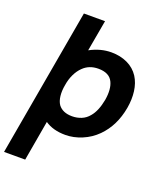

<svg xmlns="http://www.w3.org/2000/svg" viewBox="-186 -860 1024 1220"><g transform="rotate(20 325.5 -250.0)"><path d="M631 -281Q608.5 -154 529 -74Q486 -31 430.5 -8Q374.5 15.5 318.5 15.5Q235.5 15.5 181 -22L133.5 250H-9.5L166.5 -750H309.5L272 -539.5Q343 -578 416.5 -578Q477 -578 525.2 -555.2Q573.5 -532.5 602 -488.5Q627.5 -448 634.5 -394.5Q641.5 -341 631 -281ZM481.5 -281Q494 -357 472 -402Q448 -452 374 -452Q312 -452 272 -412.5Q248 -389.5 231.8 -355.5Q215.5 -321.5 209.5 -281Q202 -241.5 205.8 -207Q209.5 -172.5 225 -150Q255 -110.5 318.5 -110.5Q351.5 -110.5 381 -122.5Q410.5 -134.5 431.5 -160.5Q466.5 -201 481.5 -281Z"/></g></svg>

Font: Russisch Sans ExtraBold
Style: Italic
Weight: 800
Width: 4
Italic angle: -10°
Designer: Michael Sharanda (font) & Cristiano Sobral (main changes)
Foundry: Michael Sharanda
Version: Version 2.00;September 8, 2020;FontCreator 13.0.0.2681 64-bi